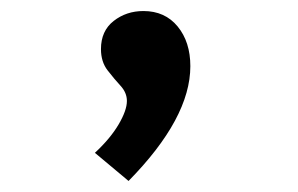

<svg xmlns="http://www.w3.org/2000/svg" viewBox="-20 -158 540 348"><path d="M213 170 152 119Q180 93 195 67.5Q210 42 210 25Q210 10 198.5 -2.5Q187 -15 175 -30.5Q163 -46 163 -69Q163 -102 186 -120Q209 -138 240 -138Q279 -138 302 -110Q325 -82 325 -38Q325 56 213 170Z"/></svg>

Font: Inconsolata
Style: Bold
Weight: 700
Monospace: yes
Designer: Raph Levien, Cyreal, Brenton Simpson
Foundry: Raph Levien, Cyreal, Google
Version: Version 3.100; ttfautohint (v1.8.4.7-5d5b)